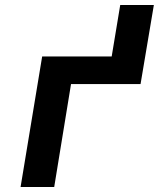

<svg xmlns="http://www.w3.org/2000/svg" viewBox="-20 -745 640 765"><path d="M62 0 148 -520H425L459 -725H593L540 -410H263L196 0Z"/></svg>

Font: Iosevka SS04 XBd Ex
Style: Italic
Weight: 800
Width: 7
Italic angle: -9°
Monospace: yes
Designer: Belleve Invis
Foundry: Belleve Invis
Version: Version 19.0.0; ttfautohint (v1.8.4)